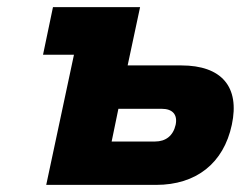

<svg xmlns="http://www.w3.org/2000/svg" viewBox="-20 -520 677 540"><path d="M110 0H419C532 0 609 -61 632 -169C655 -276 603 -336 490 -336H339L374 -500H129L101 -366H188ZM294 -122 313 -214H435C465 -214 480 -198 474 -169C467 -138 446 -122 416 -122Z"/></svg>

Font: LT Wave Text Black Italic
Style: Regular
Weight: 900
Designer: Daniel Lyons
Version: Version 2.5 (Glyphs App)